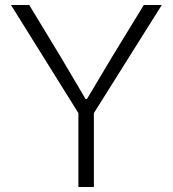

<svg xmlns="http://www.w3.org/2000/svg" viewBox="-20 -749 692 769"><path d="M294 0V-296L24 -729H97L225 -518L323 -352H328L427 -518L556 -729H628L356 -296V0Z"/></svg>

Font: Mona Sans Light
Style: Regular
Weight: 300
Designer: Deni Anggara
Foundry: GitHub
Version: Version 2.000